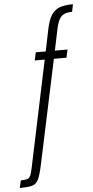

<svg xmlns="http://www.w3.org/2000/svg" viewBox="-137 -779 483 1002"><g transform="rotate(-5 105.0 -277.5)"><path d="M-5 93 113 -468H61L70 -510H122L145 -622Q155 -672 172 -698Q189 -724 215.5 -733.5Q242 -743 285 -743L277 -704Q238 -704 220.5 -686.5Q203 -669 193 -621L170 -510H236L227 -468H161L46 73Q34 130 23 152.5Q12 175 -8 181.5Q-28 188 -75 188L-66 149Q-43 149 -32 145Q-21 141 -15.5 129.5Q-10 118 -5 93Z"/></g></svg>

Font: Saira Ultra Condensed Light
Style: Italic
Weight: 300
Width: 1
Italic angle: -12°
Designer: Hector Gatti with collaboration of the Omnibus-Type team
Foundry: Omnibus-Type
Version: Version 1.001; ttfautohint (v1.8)